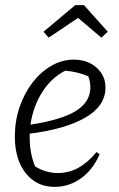

<svg xmlns="http://www.w3.org/2000/svg" viewBox="-20 -722 465 750"><path d="M193 8Q123 8 80.5 -45.5Q38 -99 38 -189Q38 -249 56.5 -303.5Q75 -358 107 -399.5Q139 -441 180.5 -465Q222 -489 268 -489Q322 -489 357 -458Q392 -427 392 -380Q392 -308 313 -262.5Q234 -217 96 -200Q96 -191 96 -183Q96 -124 117 -72Q159 -46 207 -46Q290 -46 357 -128L369 -119Q343 -59 296.5 -25.5Q250 8 193 8ZM333 -381Q333 -402 325 -424Q282 -442 235 -446Q180 -418 144.5 -361.5Q109 -305 99 -235Q221 -254 277 -289Q333 -324 333 -381ZM308 -702 401 -598 376 -575 285 -652 170 -575 150 -598 274 -702Z"/></svg>

Font: Piazzolla Light
Style: Italic
Weight: 300
Italic angle: -11.3°
Designer: Juan Pablo del Peral
Foundry: Huerta Tipografica
Version: Version 1.330